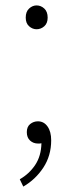

<svg xmlns="http://www.w3.org/2000/svg" viewBox="-20 -523 271 709"><path d="M115 -415Q100 -415 87.5 -426Q75 -437 75 -458Q75 -480 87.5 -491.5Q100 -503 115 -503Q131 -503 143.5 -491.5Q156 -480 156 -458Q156 -437 143.5 -426Q131 -415 115 -415ZM53 139Q88 119 110 86Q132 53 133 6Q130 7 126.5 7Q123 7 120 7Q103 7 91 -4Q79 -15 79 -35Q79 -55 91.5 -65Q104 -75 120 -75Q142 -75 155.5 -56Q169 -37 169 -5Q169 52 140 96Q111 140 66 166Z"/></svg>

Font: Kinto Sans Thin
Style: Regular
Weight: 100
Designer: Authors: Ryoko NISHIZUKA  (kana & ideographs); Paul D. Hunt (Latin, Greek & Cyrillic); Wenlong ZHANG  (bopomofo); Sandol
Foundry: Adobe Systems Incorporated, ookami Inc.
Version: Version 0.001